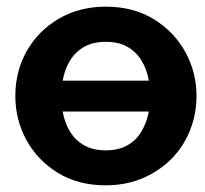

<svg xmlns="http://www.w3.org/2000/svg" viewBox="-20 -546 614 576"><path d="M297.5 10Q215 10 154 -27.2Q93 -64.5 59.5 -125.5Q26 -186.5 26 -258Q26 -333 60.8 -393.8Q95.5 -454.5 157 -490.2Q218.5 -526 297.5 -526Q380 -526 441.2 -488.5Q502.5 -451 536 -390Q569.5 -329 569.5 -258Q569.5 -186 535.8 -124.8Q502 -63.5 438.5 -26.5Q376 10 297.5 10ZM426.5 -304Q420.5 -338.5 404.5 -364.5Q388.5 -390.5 362.2 -405.5Q336 -420.5 297.5 -420.5Q259 -420.5 232.5 -405.5Q206 -390.5 190 -364.2Q174 -338 168 -304ZM297.5 -95Q335.5 -95 362 -110Q388.5 -125 404.2 -151.2Q420 -177.5 426.5 -211.5H168Q174 -177.5 190 -151.2Q206 -125 232.5 -110Q259 -95 297.5 -95Z"/></svg>

Font: Acari Sans
Style: Bold
Weight: 700
Designer: Alfredo Marco Pradil and Stefan Peev (font) & Cristiano Sobral (main changes)
Foundry: Alfredo Marco Pradil and Stefan Peev (font) & Cristiano Sobral (main changes)
Version: Version 1.063; ttfautohint (v1.8.3)